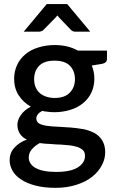

<svg xmlns="http://www.w3.org/2000/svg" viewBox="-20 -740 564 942"><path d="M247.6 -259.3Q297.4 -259.3 322.3 -285.2Q347.7 -311.5 347.7 -351.6Q347.7 -392.6 322.3 -418Q297.9 -442.4 247.6 -442.4Q197.3 -442.4 172.9 -418Q147.5 -393.1 147.5 -351.6Q147.5 -331.5 153.8 -314.5Q160.2 -297.9 172.9 -285.6Q185.1 -273.4 204.6 -266.6Q225.6 -259.3 247.6 -259.3ZM397 24.9Q397 7.3 387.7 -2.4Q377.4 -12.7 360.8 -18.6Q342.3 -24.4 322.3 -26.9Q293.5 -29.8 275.9 -30.8Q268.6 -30.8 260.3 -31.2Q252 -31.7 241.7 -32.5Q231.4 -33.2 225.6 -33.7Q199.7 -34.2 175.3 -38.1Q151.9 -25.9 136.7 -7.8Q121.1 9.3 121.1 32.7Q121.1 48.3 128.9 60.5Q136.7 73.7 152.8 83Q170.4 93.3 194.3 98.1Q220.2 103.5 254.9 103.5Q326.2 103.5 361.3 81.5Q397 59.1 397 24.9ZM362.3 -491.7H504.9V-451.7Q504.9 -431.2 481 -426.8L430.2 -418.5Q442.9 -388.7 442.9 -354Q442.9 -317.4 428.7 -286.1Q414.6 -256.3 387.7 -233.9Q361.8 -212.4 325.7 -201.2Q287.6 -189.5 247.6 -189.5Q229.5 -189.5 216.3 -191.4Q200.7 -192.9 186.5 -195.8Q170.9 -187 165 -178.2Q158.2 -168.5 158.2 -158.7Q158.2 -142.1 172.4 -133.8Q185.1 -126.5 210.9 -122.6Q234.4 -119.1 265.1 -118.2Q274.4 -118.2 327.1 -114.3Q353 -112.3 389.2 -106.4Q416.5 -101.1 443.4 -87.4Q467.8 -73.7 481.4 -51.3Q496.1 -27.3 496.1 6.8Q496.1 40 479.5 71.3Q462.9 102.5 432.1 127.4Q400.4 152.3 355.5 166.5Q309.1 181.6 252.9 181.6Q196.3 181.6 153.8 170.4Q110.8 159.2 83.5 140.6Q53.7 120.6 41.5 97.7Q27.3 72.3 27.3 46.4Q27.3 9.8 50.3 -15.1Q73.7 -41.5 111.8 -55.2Q91.3 -64.5 78.6 -82.5Q65.4 -101.1 65.4 -128.4Q65.4 -150.9 82 -175.3Q98.1 -199.2 131.3 -216.8Q93.3 -238.3 71.3 -272.9Q49.3 -307.6 49.3 -354Q49.3 -390.6 64.5 -422.4Q77.6 -451.2 105.5 -474.6Q131.3 -496.1 168.5 -507.3Q206.5 -519 247.6 -519Q314 -519 362.3 -491.7ZM309.6 -720.2 422.9 -584.5H351.1Q343.8 -584.5 338.4 -586.4Q333 -587.9 325.7 -595.7L270.5 -653.3Q267.6 -656.2 261.7 -664.1Q260.3 -662.1 256.8 -658.7Q256.3 -658.2 254.6 -656.2Q252.9 -654.3 252 -653.3L195.8 -595.7Q189.5 -588.9 184.1 -587.4Q177.7 -584.5 170.4 -584.5H96.2L209.5 -720.2Z"/></svg>

Font: Lato-SemiBold
Style: Regular
Weight: 500
Designer: Lukasz Dziedzic with Adam Twardoch and Botio Nikoltchev
Foundry: tyPoland Lukasz Dziedzic
Version: ""